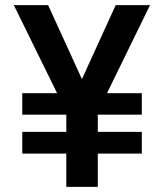

<svg xmlns="http://www.w3.org/2000/svg" viewBox="-20 -730 640 750"><path d="M67 -130V-215H239V-282H67V-366H203L34 -710H168L300 -421L432 -710H566L398 -366H534V-282H362V-215H534V-130H362V0H239V-130Z"/></svg>

Font: Geist Mono SemiBold
Style: Regular
Weight: 600
Monospace: yes
Designer: Basement.studio, Andrés Briganti, Mateo Zaragoza
Foundry: Basement.studio, Vercel, Andrés Briganti, Guido Ferreyra, Mateo Zaragoza
Version: Version 1.500; ttfautohint (v1.8.4.7-5d5b)